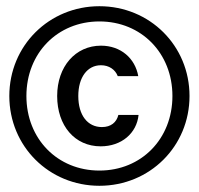

<svg xmlns="http://www.w3.org/2000/svg" viewBox="-20 -659 640 618"><path d="M300 -61C462 -61 590 -188 590 -350C590 -512 462 -639 300 -639C138 -639 10 -512 10 -350C10 -188 138 -61 300 -61ZM300 -110C165 -110 65 -212 65 -350C65 -488 165 -590 300 -590C435 -590 535 -488 535 -350C535 -212 435 -110 300 -110ZM361 -289C355 -265 337 -250 308 -250C262 -250 232 -288 232 -350C232 -410 261 -449 305 -449C331 -449 351 -435 359 -414H425C415 -471 369 -512 305 -512C223 -512 164 -445 164 -350C164 -254 221 -188 304 -188C371 -188 420 -230 426 -289Z"/></svg>

Font: CommitMono
Style: 700Regular
Weight: 700
Monospace: yes
Designer: Eigil Nikolajsen
Foundry: Eigil Nikolajsen
Version: Version 1.143